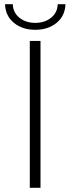

<svg xmlns="http://www.w3.org/2000/svg" viewBox="-20 -895 335 915"><path d="M122 -700H173V0H122ZM148 -753Q87 -753 46.5 -786Q6 -819 4 -875H41Q42 -835 72.5 -810.5Q103 -786 148 -786Q193 -786 223.5 -810.5Q254 -835 255 -875H292Q290 -819 249.5 -786Q209 -753 148 -753Z"/></svg>

Font: Hilab Light
Style: Regular
Weight: 300
Designer: Cristianderson Lima
Foundry: Cristianderson
Version: Version 1.0